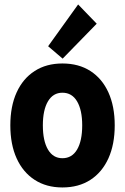

<svg xmlns="http://www.w3.org/2000/svg" viewBox="-20 -825 556 853"><path d="M257.3 7.8Q186 7.8 134 -25.9Q82 -59.6 54 -121.3Q25.9 -183.1 25.9 -268.1Q25.9 -353 54 -414.6Q82 -476.1 134 -509.5Q186 -543 257.3 -543Q329.6 -543 381.6 -509.5Q433.6 -476.1 461.7 -414.3Q489.7 -352.5 489.7 -268.1Q489.7 -183.6 461.7 -121.6Q433.6 -59.6 381.6 -25.9Q329.6 7.8 257.3 7.8ZM257.3 -122.1Q299.8 -122.1 322.5 -160.6Q345.2 -199.2 345.2 -268.1Q345.2 -335.9 322.5 -374.5Q299.8 -413.1 257.3 -413.1Q215.8 -413.1 193.1 -374.8Q170.4 -336.4 170.4 -268.1Q170.4 -199.2 193.1 -160.6Q215.8 -122.1 257.3 -122.1ZM258.3 -564.5 193.8 -619.6 327.1 -805.2 409.7 -719.7Z"/></svg>

Font: Reddit Sans Condensed ExtraBold
Style: Regular
Weight: 800
Designer: Stephen Hutchings
Foundry: Reddit
Version: Version 1.014